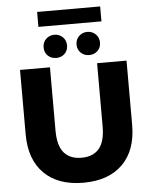

<svg xmlns="http://www.w3.org/2000/svg" viewBox="-66 -1094 919 1161"><g transform="rotate(-5 393.5 -513.5)"><path d="M70.1 -310.1V-700H251.9V-315.8Q251.9 -224.1 288.6 -181.3Q325.3 -138.6 395 -138.6Q464.7 -138.6 501.3 -181.3Q537.9 -224.1 537.9 -315.8V-700H716.6V-310.1Q716.6 -155.8 631.4 -71.4Q546.3 12.9 393.3 12.9Q240.3 12.9 155.2 -71.4Q70.1 -155.8 70.1 -310.1ZM423.9 -823.1Q423.9 -853.9 444.6 -873.8Q465.3 -893.8 495.1 -893.8Q524.9 -893.8 545.6 -873.8Q566.3 -853.9 566.3 -823.1Q566.3 -792.3 545.9 -772.7Q525.4 -753 495.1 -753Q464.8 -753 444.3 -772.7Q423.9 -792.3 423.9 -823.1ZM223.9 -823.1Q223.9 -853.9 244.4 -873.8Q264.9 -893.8 295.1 -893.8Q325.3 -893.8 345.8 -873.8Q366.3 -853.9 366.3 -823.1Q366.3 -792.3 346.1 -772.7Q325.9 -753 295.1 -753Q264.3 -753 244.1 -772.7Q223.9 -792.3 223.9 -823.1ZM203.6 -1040.3H586.2V-949.7H203.6Z"/></g></svg>

Font: iiserrat Thin
Style: Regular
Weight: 100
Designer: Akira Ohta
Foundry: Akira Ohta
Version: Version 1.200;Glyphs 3.3.1 (3343)